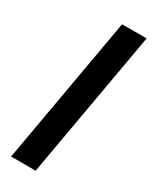

<svg xmlns="http://www.w3.org/2000/svg" viewBox="-189 -767 648 813"><g transform="rotate(30 135.0 -360.0)"><path d="M23 0 150 -720H270L143 0Z"/></g></svg>

Font: DM Sans 16pt SemiBold
Style: Italic
Weight: 600
Italic angle: -10°
Version: Version 4.004;gftools[0.9.30]